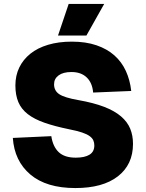

<svg xmlns="http://www.w3.org/2000/svg" viewBox="-20 -937 739 973"><path d="M362 16Q215 16 134 -52.5Q53 -121 45 -238L240 -247Q248 -194 277.5 -166Q307 -138 364 -138Q409 -138 433.5 -153Q458 -168 458 -200Q458 -214 453 -225.5Q448 -237 434.5 -247Q421 -257 396 -265.5Q371 -274 330 -282Q257 -297 205.5 -315Q154 -333 121 -358.5Q88 -384 73 -419.5Q58 -455 58 -504Q58 -554 77.5 -594.5Q97 -635 133.5 -664.5Q170 -694 223.5 -710Q277 -726 344 -726Q415 -726 469 -707.5Q523 -689 560 -656Q597 -623 618 -577Q639 -531 645 -476L452 -468Q448 -517 419.5 -544.5Q391 -572 342 -572Q300 -572 277 -555Q254 -538 254 -510Q254 -477 280.5 -459.5Q307 -442 376 -430Q455 -416 508 -395.5Q561 -375 593.5 -347Q626 -319 640 -284.5Q654 -250 654 -208Q654 -103 577.5 -43.5Q501 16 362 16ZM274 -757 328 -917H508L418 -757Z"/></svg>

Font: Geist Black
Style: Regular
Weight: 400
Designer: Basement.studio, Andrés Briganti, Mateo Zaragoza
Foundry: Basement.studio, Vercel, Andrés Briganti, Guido Ferreyra, Mateo Zaragoza
Version: Version 1.401